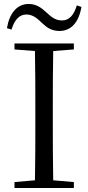

<svg xmlns="http://www.w3.org/2000/svg" viewBox="-20 -947 445 967"><path d="M15 -805 38 -798C53 -847 77 -874 113 -874C147 -874 170 -852 193 -830C215 -809 239 -791 280 -791C339 -791 378 -837 390 -912L367 -920C352 -871 329 -844 292 -844C257 -844 236 -864 212 -886C189 -907 164 -927 124 -927C66 -927 27 -880 15 -805ZM53 -698 156 -690C158 -591 158 -491 158 -391V-337C158 -236 158 -137 156 -39L53 -30V0H352V-30L248 -39C246 -137 246 -237 246 -337V-391C246 -492 246 -592 248 -690L352 -698V-728H53Z"/></svg>

Font: Harano Aji Mincho
Style: Regular
Weight: 400
Foundry: Masamichi Hosoda
Version: HaranoAjiMincho-Regular version 20230610;ttx 4.39.4